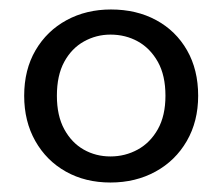

<svg xmlns="http://www.w3.org/2000/svg" viewBox="-20 -732 468 405"><path d="M213 -347Q160 -347 119 -370Q78 -393 54.5 -434.5Q31 -476 31 -530Q31 -585 55 -626Q79 -667 120.5 -689.5Q162 -712 214 -712Q268 -712 309.5 -689.5Q351 -667 374.5 -626Q398 -585 398 -530Q398 -476 374 -434.5Q350 -393 308 -370Q266 -347 213 -347ZM213 -402Q244 -402 270.5 -416.5Q297 -431 313 -459.5Q329 -488 329 -530Q329 -573 313 -601.5Q297 -630 271 -644.5Q245 -659 213 -659Q183 -659 157 -644.5Q131 -630 115.5 -601.5Q100 -573 100 -530Q100 -488 115.5 -459.5Q131 -431 156.5 -416.5Q182 -402 213 -402Z"/></svg>

Font: DM Sans 36pt
Style: Regular
Weight: 400
Designer: Colophon Foundry, Jonny Pinhorn
Foundry: Colophon Foundry
Version: Version 4.004;gftools[0.9.30]